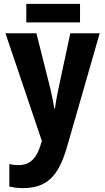

<svg xmlns="http://www.w3.org/2000/svg" viewBox="-20 -720 540 986"><path d="M115 -605H391V-700H115ZM97 246C219 246 280 187 324 35L492 -549H341L279 -259C271 -223 266 -190 262 -162H259C254 -193 248 -224 240 -259L167 -549H8L195 4L187 29C160 114 116 128 72 128C57 128 42 126 28 122V238C50 243 71 246 97 246Z"/></svg>

Font: Noto Sans Mono ExtraCondensed ExtraBold
Style: Regular
Weight: 800
Width: 2
Designer: Monotype Design Team
Foundry: Monotype Imaging Inc.
Version: Version 2.014